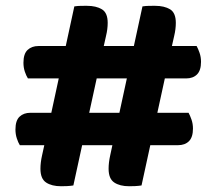

<svg xmlns="http://www.w3.org/2000/svg" viewBox="-20 -636 743 660"><path d="M591.8 -136.9H48.2Q42.4 -146 37.8 -160.3Q33.1 -174.6 33.1 -191Q33.1 -221.7 47.3 -235Q61.5 -248.3 84.4 -248.3H628.2Q633.2 -239.3 638.3 -224.9Q643.3 -210.6 643.3 -194Q643.3 -164.3 629.5 -150.6Q615.7 -136.9 591.8 -136.9ZM619.6 -366.4H76Q70.2 -375.4 65.4 -389.6Q60.6 -403.8 60.6 -420.4Q60.6 -451.1 74.9 -464.4Q89.2 -477.8 112.1 -477.8H655.9Q661 -468.7 666 -454.4Q671 -440 671 -423.4Q671 -393.8 657.2 -380.1Q643.4 -366.4 619.6 -366.4ZM334.4 -467.4 232.2 1.5Q221.2 3.2 210.5 3.7Q199.8 4.2 189.8 4.2Q157.8 4.2 138.4 -8.7Q119 -21.6 119 -55.9Q119 -77.3 124.7 -102.4Q130.4 -127.6 134.1 -145.2L235.5 -614Q247.3 -615.8 258.5 -615.9Q269.7 -616 278.7 -616Q310.7 -616 330.4 -604Q350.2 -591.9 350.2 -557.4Q350.2 -536 344.4 -512.2Q338.6 -488.3 334.4 -467.4ZM568.6 -467.4 466.5 1.5Q455.4 3.2 444.7 3.7Q434 4.2 424 4.2Q392 4.2 372.7 -8.7Q353.3 -21.6 353.3 -55.9Q353.3 -77.3 358.9 -102.4Q364.6 -127.6 368.1 -145.2L469.7 -614Q481.6 -615.8 492.7 -615.9Q503.9 -616 513 -616Q544.9 -616 564.7 -604Q584.4 -591.9 584.4 -557.4Q584.4 -536 578.7 -512.2Q572.9 -488.3 568.6 -467.4Z"/></svg>

Font: Baloo Bhaijaan 2
Style: Regular
Weight: 400
Designer: Sanskriti Dholi, Noopur Datye and Ek Type
Foundry: Ek Type
Version: Version 1.701